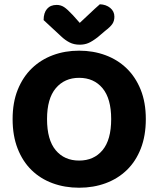

<svg xmlns="http://www.w3.org/2000/svg" viewBox="-20 -861 740 898"><path d="M662 -304Q662 -226 638.5 -166Q615 -106 573 -65.5Q531 -25 474 -4Q417 17 350 17Q283 17 226 -4Q169 -25 127.5 -65.5Q86 -106 62.5 -166Q39 -226 39 -304Q39 -382 63 -441.5Q87 -501 129 -541.5Q171 -582 227.5 -603Q284 -624 350 -624Q416 -624 473 -603Q530 -582 572 -541.5Q614 -501 638 -441.5Q662 -382 662 -304ZM500 -304Q500 -400 459.5 -448.5Q419 -497 350 -497Q282 -497 241 -448.5Q200 -400 200 -304Q200 -207 240.5 -158.5Q281 -110 350 -110Q419 -110 459.5 -158.5Q500 -207 500 -304ZM353 -754Q376 -775 400 -798Q424 -821 447 -841Q476 -840 495.5 -824Q515 -808 515 -783Q515 -763 505.5 -749Q496 -735 471 -716L437 -687Q411 -667 393 -659.5Q375 -652 353 -652Q326 -652 305.5 -662.5Q285 -673 267 -690L184 -767Q184 -801 200 -819.5Q216 -838 245 -838Q264 -838 279.5 -828Q295 -818 321 -790Z"/></svg>

Font: Baloo Bhai 2
Style: Bold
Weight: 700
Designer: Supriya Tembe, Noopur Datye and Ek Type
Foundry: Ek Type
Version: Version 1.640;PS 1.000;hotconv 16.6.51;makeotf.lib2.5.65220;